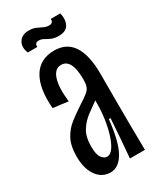

<svg xmlns="http://www.w3.org/2000/svg" viewBox="-175 -718 650 786"><g transform="rotate(-30 150.0 -325.5)"><path d="M105 10Q65 10 40.5 -24Q16 -58 16 -116Q16 -166 33 -197.5Q50 -229 76.5 -249.5Q103 -270 132 -289Q162 -308 176 -319.5Q190 -331 194 -343.5Q198 -356 198 -376Q198 -473 148 -473Q118 -473 105.5 -435.5Q93 -398 101 -328L30 -337Q22 -433 53.5 -485.5Q85 -538 153 -538Q270 -538 270 -359V-241Q270 -181 270.5 -120.5Q271 -60 272 0H201Q205 -46 208.5 -91.5Q212 -137 215 -183H207Q196 -81 170 -35.5Q144 10 105 10ZM124 -53Q141 -53 154.5 -73Q168 -93 177.5 -124.5Q187 -156 192 -191Q197 -226 197 -257V-277Q175 -261 149.5 -242.5Q124 -224 106 -196Q88 -168 88 -121Q88 -83 99.5 -68Q111 -53 124 -53ZM200 -580Q180 -580 166.5 -586Q153 -592 142 -598.5Q131 -605 119 -605Q99 -605 101 -585H56Q43 -616 57 -638.5Q71 -661 104 -661Q123 -661 136.5 -655Q150 -649 162 -643Q174 -637 187 -637Q208 -637 206 -657H251Q259 -626 247.5 -603Q236 -580 200 -580Z"/></g></svg>

Font: Bricolage Grotesque 96pt Condensed Light
Style: Regular
Weight: 300
Width: 3
Designer: Mathieu Triay
Foundry: Atelier Triay
Version: Version 1.001; ttfautohint (v1.8.4.7-5d5b);gftools[0.9.33.de